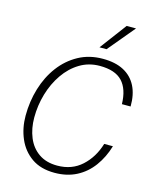

<svg xmlns="http://www.w3.org/2000/svg" viewBox="-136 -1026 921 1130"><g transform="rotate(15 325.0 -460.5)"><path d="M306 12Q221 12 165.5 -27Q110 -66 82.5 -130Q55 -194 55 -269Q55 -356 79 -435.5Q103 -515 149 -576.5Q195 -638 260.5 -674Q326 -710 409 -710Q485 -710 536 -683Q587 -656 613 -605Q639 -554 638 -481H585Q583 -572 539.5 -618.5Q496 -665 402 -665Q335 -665 280.5 -632Q226 -599 187 -542.5Q148 -486 127.5 -416Q107 -346 107 -272Q107 -205 129.5 -150.5Q152 -96 197.5 -64.5Q243 -33 310 -33Q399 -33 459 -87.5Q519 -142 545 -228H598Q577 -157 537 -102.5Q497 -48 439 -18Q381 12 306 12ZM371 -770 493 -933H550L414 -770Z"/></g></svg>

Font: Azeret Mono Thin Thin
Style: Italic
Weight: 250
Italic angle: -12°
Version: Version 1.002